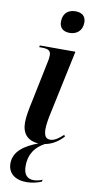

<svg xmlns="http://www.w3.org/2000/svg" viewBox="-107 -804 532 1084"><g transform="rotate(10 158.5 -262.0)"><path d="M222 -635C259 -635 294 -657 294 -707C294 -747 267 -761 234 -761C196 -761 163 -740 163 -689C163 -651 188 -635 222 -635ZM128 237C160 237 191 229 214 219L216 208C198 216 181 219 165 219C132 219 108 199 108 149C108 75 145 33 194 7C239 -1 273 -27 298 -54L292 -63C269 -41 244 -22 218 -22C192 -22 183 -41 182 -76C182 -99 188 -140 196 -173L273 -536H69L67 -526H81C119 -526 134 -518 134 -490C134 -478 132 -463 128 -447L81 -219C70 -169 62 -127 62 -93C62 -29 96 7 157 10C84 38 21 77 21 148C21 204 62 237 128 237Z"/></g></svg>

Font: Noto Serif Display SemiCondensed SemiBold
Style: Italic
Weight: 600
Width: 4
Italic angle: -12°
Designer: Monotype Design Team
Foundry: Monotype Imaging Inc.
Version: Version 2.009